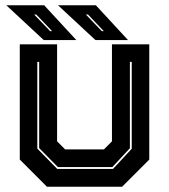

<svg xmlns="http://www.w3.org/2000/svg" viewBox="-20 -708 641 728"><path d="M158 0 55 -103V-540H196.5V-172L227 -141.5H374L404.5 -172V-540H546V-103L443 0ZM197 -67.5H408.5L479.5 -144V-473.5H472.5V-146L406 -74.5H199.5L128.5 -146.5V-473.5H121.5V-144.5ZM465.5 -556H342L200 -688H343.5ZM373.5 -590 313.5 -653H305.5L366 -590ZM269.5 -556H146L4 -688H147.5ZM177.5 -590 117.5 -653H109.5L170 -590Z"/></svg>

Font: Tourney ExtraBold
Style: Regular
Weight: 800
Designer: Tyler Finck
Foundry: Etcetera Type Co
Version: Version 1.015